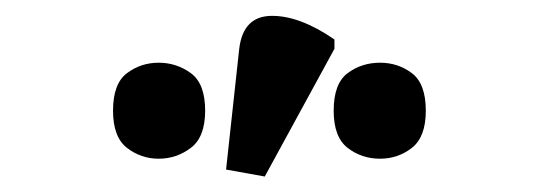

<svg xmlns="http://www.w3.org/2000/svg" viewBox="-20 -831 697 248"><path d="M322 -603 272 -612 289 -768Q294 -810 330.5 -810.5Q367 -811 412 -780V-768ZM185 -626Q162 -626 144 -640Q126 -654 126 -688Q126 -723 144 -736.5Q162 -750 185 -750Q208 -750 226.5 -736.5Q245 -723 245 -688Q245 -654 226.5 -640Q208 -626 185 -626ZM471 -626Q447 -626 429 -640Q411 -654 411 -688Q411 -723 429 -736.5Q447 -750 471 -750Q494 -750 512 -736.5Q530 -723 530 -688Q530 -654 512 -640Q494 -626 471 -626Z"/></svg>

Font: NotoSerif-Bold
Style: Regular
Weight: 700
Designer: Monotype Design Team
Foundry: Monotype Imaging Inc.
Version: Version 2.007; ttfautohint (v1.8) -l 8 -r 50 -G 200 -x 14 -D